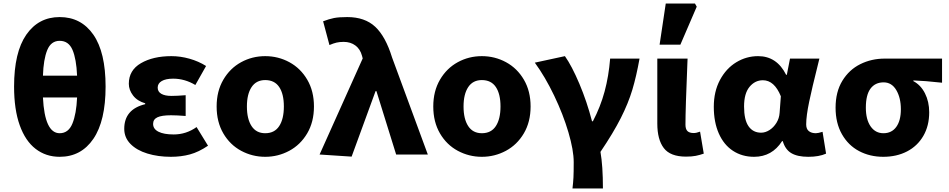

<svg xmlns="http://www.w3.org/2000/svg" viewBox="-20 -878 5390 1091"><path d="M418 -324H224Q234 -121 319 -121Q369 -121 391.5 -176Q414 -231 418 -324ZM580 -386Q580 -191 510.5 -89Q441 13 319 13Q241 13 182.5 -32Q124 -77 92 -166.5Q60 -256 60 -386Q60 -581 129.5 -681Q199 -781 319 -781Q441 -781 510.5 -681Q580 -581 580 -386ZM418 -448Q414 -543 392 -594.5Q370 -646 319 -646Q270 -646 248.5 -593.5Q227 -541 224 -448Z M686 -146Q686 -257 805 -286V-291Q760 -304 736 -335.5Q712 -367 712 -402Q712 -479 781 -519Q850 -559 954 -559Q1005 -559 1056.5 -544.5Q1108 -530 1151 -503L1090 -395Q1030 -431 964 -431Q922 -431 899 -417.5Q876 -404 876 -380Q876 -357 896.5 -345Q917 -333 954 -333Q985 -333 1035 -337V-219Q985 -223 952 -223Q899 -223 874.5 -211.5Q850 -200 850 -174Q850 -145 880.5 -129.5Q911 -114 967 -114Q1038 -114 1097 -156L1162 -50Q1109 -14 1059 -0.5Q1009 13 951 13Q878 13 817.5 -5.5Q757 -24 721.5 -60Q686 -96 686 -146Z M1211 -273Q1211 -360 1249 -425Q1287 -490 1350 -524.5Q1413 -559 1487 -559Q1561 -559 1624.5 -524.5Q1688 -490 1726 -425Q1764 -360 1764 -273Q1764 -185 1725.5 -120Q1687 -55 1623.5 -21Q1560 13 1487 13Q1414 13 1350.5 -21Q1287 -55 1249 -120Q1211 -185 1211 -273ZM1593 -273Q1593 -344 1566.5 -383.5Q1540 -423 1487 -423Q1436 -423 1409.5 -383Q1383 -343 1383 -273Q1383 -202 1409.5 -161.5Q1436 -121 1487 -121Q1540 -121 1566.5 -161.5Q1593 -202 1593 -273Z M1796 0 2041 -546 2037 -561Q2027 -599 1999.5 -619.5Q1972 -640 1933 -640Q1910 -640 1892.5 -636Q1875 -632 1852 -622L1816 -757Q1850 -770 1877.5 -775.5Q1905 -781 1953 -781Q2053 -781 2112 -726Q2171 -671 2208 -551L2411 0H2231L2119 -360H2114L1978 12Z M2442 -273Q2442 -360 2480 -425Q2518 -490 2581 -524.5Q2644 -559 2718 -559Q2792 -559 2855.5 -524.5Q2919 -490 2957 -425Q2995 -360 2995 -273Q2995 -185 2956.5 -120Q2918 -55 2854.5 -21Q2791 13 2718 13Q2645 13 2581.5 -21Q2518 -55 2480 -120Q2442 -185 2442 -273ZM2824 -273Q2824 -344 2797.5 -383.5Q2771 -423 2718 -423Q2667 -423 2640.5 -383Q2614 -343 2614 -273Q2614 -202 2640.5 -161.5Q2667 -121 2718 -121Q2771 -121 2797.5 -161.5Q2824 -202 2824 -273Z M3240 43Q3240 -24 3210 -126Q3180 -228 3129 -334.5Q3078 -441 3019 -522L3190 -559Q3229 -504 3272 -402.5Q3315 -301 3344 -189H3349Q3392 -271 3415.5 -358Q3439 -445 3447 -545H3614Q3596 -444 3573 -367.5Q3550 -291 3507.5 -207Q3465 -123 3392 -15Q3406 64 3406 193H3233Q3237 160 3238.5 131Q3240 102 3240 43Z M3715 -176V-545H3887L3886 -521Q3875 -259 3875 -170Q3875 -144 3886.5 -133Q3898 -122 3922 -122Q3937 -122 3958 -130L3979 -5Q3956 3 3933.5 7.5Q3911 12 3878 12Q3789 12 3752 -36.5Q3715 -85 3715 -176ZM3763 -858H3929L3939 -840L3846 -624H3728Z M4036 -271Q4036 -358 4071 -423.5Q4106 -489 4163.5 -524Q4221 -559 4288 -559Q4394 -559 4447 -453H4451L4469 -545H4636L4625 -500Q4595 -381 4578 -300Q4561 -219 4561 -171Q4561 -145 4576 -133Q4591 -121 4616 -121Q4628 -121 4654 -129L4674 -5Q4634 13 4573 13Q4512 13 4477 -7.5Q4442 -28 4428 -76H4424Q4367 13 4265 13Q4197 13 4145 -21Q4093 -55 4064.5 -119.5Q4036 -184 4036 -271ZM4410 -237 4417 -331Q4380 -422 4315 -422Q4270 -422 4239 -384.5Q4208 -347 4208 -273Q4208 -197 4233.5 -160.5Q4259 -124 4305 -124Q4329 -124 4352.5 -139Q4376 -154 4392 -180Q4408 -206 4410 -237Z M4728 -266Q4728 -356 4766.5 -419Q4805 -482 4868.5 -513.5Q4932 -545 5007 -545H5333V-408Q5233 -419 5170 -421V-417Q5212 -395 5236 -347.5Q5260 -300 5260 -240Q5260 -163 5226.5 -105.5Q5193 -48 5134 -17.5Q5075 13 4999 13Q4923 13 4861.5 -19.5Q4800 -52 4764 -115.5Q4728 -179 4728 -266ZM5099 -257Q5099 -322 5073 -366Q5047 -410 5001 -410Q4953 -410 4926.5 -374.5Q4900 -339 4900 -266Q4900 -199 4927 -160Q4954 -121 5000 -121Q5047 -121 5073 -157Q5099 -193 5099 -257Z"/></svg>

Font: Nebula Sans Bold
Style: Regular
Weight: 700
Designer: Paul D. Hunt for Adobe (as Source Sans)
Foundry: Nebula Entertainment & Broadcasting LLC
Version: Version 1.010